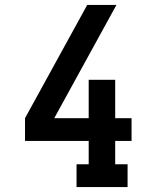

<svg xmlns="http://www.w3.org/2000/svg" viewBox="-20 -755 640 775"><path d="M289 0V-92H338V-186H81V-278L332 -735H450L199 -278H338V-433H445V-278H511V-186H445V-92H495V0Z"/></svg>

Font: Iosevka Slab Semibold Extended
Style: Regular
Weight: 600
Width: 7
Monospace: yes
Designer: Belleve Invis
Foundry: Belleve Invis
Version: Version 11.1.0; ttfautohint (v1.8.3)